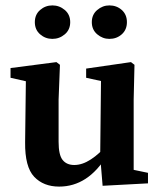

<svg xmlns="http://www.w3.org/2000/svg" viewBox="-20 -679 591 711"><path d="M199 12Q141 12 106.5 -24.5Q72 -61 73 -152L76 -398L103 -372L19 -391V-427L189 -449L202 -439L197 -310V-154Q197 -105 212 -86.5Q227 -68 255 -68Q285 -68 317 -89Q349 -110 374 -141L392 -103H376Q306 12 199 12ZM360 9 351 -99 354 -379 299 -391V-425L465 -449L478 -439L475 -310V-50L528 -39V0ZM174 -535Q148 -535 128.5 -552Q109 -569 109 -597Q109 -625 128.5 -642Q148 -659 174 -659Q200 -659 220 -642Q240 -625 240 -597Q240 -569 220 -552Q200 -535 174 -535ZM385 -535Q360 -535 340 -552Q320 -569 320 -597Q320 -625 340 -642Q360 -659 385 -659Q412 -659 431 -642Q450 -625 450 -597Q450 -569 431 -552Q412 -535 385 -535Z"/></svg>

Font: Lisu Bosa Black
Style: Regular
Weight: 900
Designer: David Morse, Annie Olsen, Victor Gaultney, Frank Grießhammer (Latin)
Foundry: SIL International
Version: Version 2.000